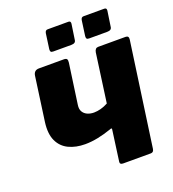

<svg xmlns="http://www.w3.org/2000/svg" viewBox="-166 -1080 1086 1206"><g transform="rotate(-20 377.0 -477.0)"><path d="M444 -936 429 -835Q428 -822 420 -816.5Q412 -811 397 -811H277Q264 -811 260.5 -816.5Q257 -822 258 -833L272 -934Q275 -954 291 -954H430Q446 -954 444 -936ZM684 -936 669 -835Q668 -822 660 -816.5Q652 -811 637 -811H517Q504 -811 500.5 -816.5Q497 -822 498 -833L512 -934Q515 -954 531 -954H670Q686 -954 684 -936ZM449 0Q426 0 429 -19L457 -224Q460 -237 443 -229Q397 -213 352.5 -204Q308 -195 267 -195Q205 -195 158 -217.5Q111 -240 88.5 -288Q66 -336 76 -412L117 -707Q122 -742 156 -742H322Q337 -742 342 -735.5Q347 -729 345 -712L307 -443Q303 -416 313 -398.5Q323 -381 342.5 -372Q362 -363 387 -363Q409 -363 433 -369.5Q457 -376 481 -389L526 -715Q531 -742 552 -742H735Q757 -742 754 -718L656 -23Q653 0 634 0Z"/></g></svg>

Font: Libre Franklin Black
Style: Italic
Weight: 900
Italic angle: -8°
Designer: Pablo Impallari, Rodrigo Fuenzalida, Nhung Nguyen
Foundry: Impallari Type
Version: Version 3.000